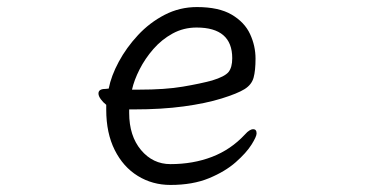

<svg xmlns="http://www.w3.org/2000/svg" viewBox="-20 -506 1040 544"><path d="M346 -196V-186Q346 -121 379.5 -81Q413 -41 463 -41Q527 -41 580.5 -61.5Q634 -82 674 -125Q681 -133 687 -136.5Q693 -140 697 -140Q707 -140 707 -128Q707 -119 692.5 -96Q678 -73 648 -46.5Q618 -20 572 -1Q526 18 463 18Q412 18 370.5 -7.5Q329 -33 305 -81Q281 -129 281 -195V-209Q272 -216 265.5 -225Q259 -234 259 -241Q259 -254 278 -254L288 -255Q295 -291 316.5 -331Q338 -371 371 -406.5Q404 -442 446.5 -464Q489 -486 538 -486Q600 -486 636.5 -464.5Q673 -443 688.5 -409.5Q704 -376 704 -340Q704 -306 698.5 -286Q693 -266 673 -253.5Q653 -241 608 -227Q563 -213 500.5 -204.5Q438 -196 359 -196ZM374 -252Q448 -252 498 -260.5Q548 -269 581 -278Q617 -289 627.5 -302Q638 -315 638 -341Q638 -428 537 -428Q500 -428 469 -411Q438 -394 414.5 -367Q391 -340 375.5 -309.5Q360 -279 354 -252Z"/></svg>

Font: Klee One SemiBold
Style: Regular
Weight: 600
Designer: Fontworks Inc.
Foundry: Fontworks Inc.
Version: Version 1.00;January 12, 2022;FontCreator 13.0.0.2683 64-bit